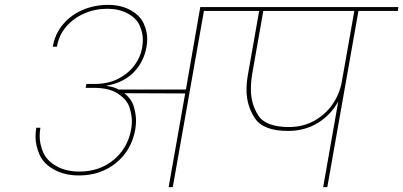

<svg xmlns="http://www.w3.org/2000/svg" viewBox="-20 -769 1657 789"><path d="M982 -740 980 -724H818L690 0H673L741 -385L491 -386Q521 -362 530 -330.5Q539 -299 539 -274Q539 -256 536 -238Q521 -152 457.5 -100Q394 -48 304 -48Q245 -48 201.5 -72.5Q158 -97 142 -134.5Q126 -172 126 -207Q126 -225 129 -244H146Q143 -226 143 -209Q143 -177 157.5 -143Q172 -109 211.5 -86.5Q251 -64 306 -64Q389 -64 447 -112Q505 -160 519 -238Q522 -254 522 -269Q522 -295 512.5 -326.5Q503 -358 466.5 -383Q430 -408 366 -408H332L335 -424H369Q425 -424 467 -446Q509 -468 533.5 -502Q558 -536 564 -572Q567 -590 567 -606Q567 -635 553.5 -665Q540 -695 504 -714Q468 -733 421 -733Q371 -733 327 -714Q283 -695 252.5 -660Q222 -625 214 -577H197Q206 -630 239 -669Q272 -708 320.5 -728.5Q369 -749 424 -749Q477 -749 516 -727.5Q555 -706 570 -673.5Q585 -641 585 -609Q585 -593 582 -576Q571 -514 529 -471.5Q487 -429 418 -417L417 -416Q446 -413 468 -401H744L803 -740Z M1615 -724H1453L1325 0H1308L1370 -352Q1339 -296 1285.5 -263.5Q1232 -231 1164 -231Q1062 -231 1027.5 -283Q993 -335 993 -400Q993 -432 1000 -469L1045 -724H910L912 -740H1617ZM1436 -724H1062L1017 -469Q1011 -433 1011 -402Q1011 -342 1041.5 -294.5Q1072 -247 1168 -247Q1225 -247 1271 -272.5Q1317 -298 1346.5 -340.5Q1376 -383 1385 -435Z"/></svg>

Font: Fz Poppins Thin
Style: Italic
Weight: 100
Italic angle: -10°
Designer: Ninad Kale (Devanagari), Jonny Pinhorn (Latin)
Foundry: Indian Type Foundry
Version: Vit hóa bi Vntype.Com & FontZin.Com